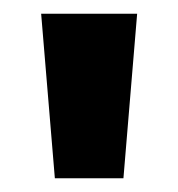

<svg xmlns="http://www.w3.org/2000/svg" viewBox="-20 -720 260 280"><path d="M60 -460 40 -700H180L160 -460Z"/></svg>

Font: Tektur SemiBold
Style: Regular
Weight: 600
Designer: Adam Jagosz
Foundry: Adam Jagosz
Version: Version 1.005;gftools[0.9.30]